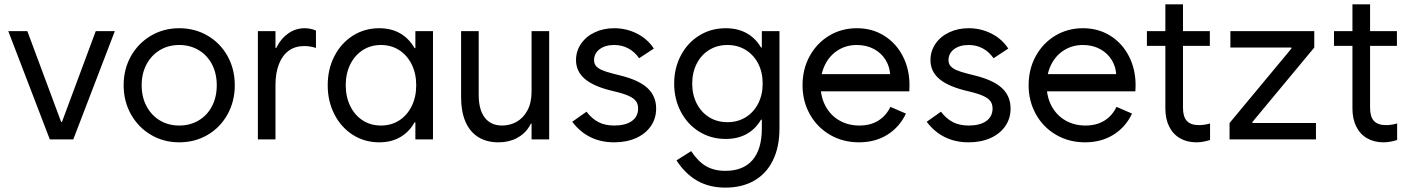

<svg xmlns="http://www.w3.org/2000/svg" viewBox="-20 -649 6566 894"><path d="M425.8 -503.9H514.6L321.3 0H238.3ZM18.6 -503.9H107.4L294.9 0L247.1 -81.1H294.9V0H211.9Z M555.7 -252Q555.7 -327.1 589.8 -387.7Q624 -448.2 683.1 -482.9Q742.2 -517.6 814.5 -517.6Q887.7 -517.6 946.8 -482.9Q1005.9 -448.2 1039.6 -387.7Q1073.2 -327.1 1073.2 -252Q1073.2 -177.7 1039.6 -116.7Q1005.9 -55.7 946.8 -21Q887.7 13.7 814.5 13.7Q742.2 13.7 683.1 -21Q624 -55.7 589.8 -116.7Q555.7 -177.7 555.7 -252ZM989.3 -252Q989.3 -306.6 967.3 -349.1Q945.3 -391.6 905.3 -415.5Q865.2 -439.5 814.5 -439.5Q763.7 -439.5 724.1 -415.5Q684.6 -391.6 662.1 -349.1Q639.6 -306.6 639.6 -252Q639.6 -197.3 662.1 -154.8Q684.6 -112.3 724.1 -88.4Q763.7 -64.5 814.5 -64.5Q865.2 -64.5 905.3 -88.4Q945.3 -112.3 967.3 -154.8Q989.3 -197.3 989.3 -252Z M1180.7 -503.9H1262.7V0H1180.7ZM1248 -341.8V-425.8H1278.3L1248 -341.8Q1248 -389.6 1268.6 -430.2Q1289.1 -470.7 1323.2 -494.1Q1357.4 -517.6 1398.4 -517.6Q1425.8 -517.6 1451.2 -506.8V-425.8Q1423.8 -434.6 1396.5 -434.6Q1354.5 -434.6 1324.7 -413.1Q1294.9 -391.6 1278.8 -350.6Q1262.7 -309.6 1262.7 -252Z M1746.1 13.7Q1677.7 13.7 1623 -21Q1568.4 -55.7 1537.1 -116.7Q1505.9 -177.7 1505.9 -252Q1505.9 -327.1 1537.1 -387.7Q1568.4 -448.2 1623 -482.9Q1677.7 -517.6 1746.1 -517.6Q1809.6 -517.6 1855 -486.3Q1900.4 -455.1 1924.3 -395.5Q1948.2 -335.9 1948.2 -252L1898.4 -424.8H1960V-79.1H1898.4L1948.2 -252Q1948.2 -168 1924.3 -108.4Q1900.4 -48.8 1855 -17.6Q1809.6 13.7 1746.1 13.7ZM1918 -252Q1918 -306.6 1897 -349.1Q1876 -391.6 1838.9 -415.5Q1801.8 -439.5 1753.9 -439.5Q1706.1 -439.5 1668.9 -415.5Q1631.8 -391.6 1610.8 -349.1Q1589.8 -306.6 1589.8 -252Q1589.8 -198.2 1610.8 -155.3Q1631.8 -112.3 1668.9 -88.4Q1706.1 -64.5 1753.9 -64.5Q1801.8 -64.5 1838.9 -88.4Q1876 -112.3 1897 -154.8Q1918 -197.3 1918 -252ZM1914.1 0V-101.6L1935.5 -252L1914.1 -385.7V-503.9H1996.1V0Z M2537.1 0H2455.1V-503.9H2537.1ZM2318.4 -64.5Q2354.5 -64.5 2385.7 -82Q2417 -99.6 2436 -135.3Q2455.1 -170.9 2455.1 -222.7L2466.8 -144.5V-73.2H2439.5L2466.8 -144.5Q2466.8 -97.7 2445.8 -62Q2424.8 -26.4 2387.2 -6.3Q2349.6 13.7 2300.8 13.7Q2245.1 13.7 2206.1 -11.2Q2167 -36.1 2147 -83Q2127 -129.9 2127 -195.3V-503.9H2209V-207Q2209 -137.7 2237.3 -101.1Q2265.6 -64.5 2318.4 -64.5Z M2644.5 -82 2710.9 -128.9Q2736.3 -95.7 2767.1 -80.1Q2797.9 -64.5 2839.8 -64.5Q2892.6 -64.5 2921.9 -85.4Q2951.2 -106.4 2951.2 -143.6Q2951.2 -164.1 2941.4 -177.7Q2931.6 -191.4 2908.2 -202.1Q2884.8 -212.9 2843.8 -222.7L2816.4 -229.5Q2738.3 -250 2700.2 -284.2Q2662.1 -318.4 2662.1 -369.1Q2662.1 -411.1 2685.5 -445.3Q2709 -479.5 2749.5 -498.5Q2790 -517.6 2839.8 -517.6Q2896.5 -517.6 2945.8 -492.7Q2995.1 -467.8 3024.4 -422.9L2956.1 -377.9Q2934.6 -408.2 2905.3 -423.8Q2876 -439.5 2839.8 -439.5Q2797.9 -439.5 2772 -419.9Q2746.1 -400.4 2746.1 -369.1Q2746.1 -353.5 2754.4 -342.8Q2762.7 -332 2781.7 -323.2Q2800.8 -314.5 2835.9 -305.7L2863.3 -298.8Q2953.1 -277.3 2994.1 -239.7Q3035.2 -202.1 3035.2 -143.6Q3035.2 -97.7 3010.7 -62Q2986.3 -26.4 2941.9 -6.3Q2897.5 13.7 2839.8 13.7Q2778.3 13.7 2729.5 -10.3Q2680.7 -34.2 2644.5 -82Z M3359.4 -2Q3291 -2 3236.3 -35.6Q3181.6 -69.3 3150.4 -128.4Q3119.1 -187.5 3119.1 -259.8Q3119.1 -332 3150.4 -391.1Q3181.6 -450.2 3236.3 -483.9Q3291 -517.6 3359.4 -517.6Q3422.9 -517.6 3468.3 -487.3Q3513.7 -457 3537.6 -399.4Q3561.5 -341.8 3561.5 -259.8L3511.7 -427.7H3574.2V-91.8H3511.7L3561.5 -259.8Q3561.5 -178.7 3537.6 -120.6Q3513.7 -62.5 3468.3 -32.2Q3422.9 -2 3359.4 -2ZM3531.2 -259.8Q3531.2 -312.5 3510.3 -353Q3489.3 -393.6 3452.1 -416.5Q3415 -439.5 3367.2 -439.5Q3319.3 -439.5 3282.2 -416.5Q3245.1 -393.6 3224.1 -352.5Q3203.1 -311.5 3203.1 -259.8Q3203.1 -208 3224.1 -167Q3245.1 -126 3282.2 -103Q3319.3 -80.1 3367.2 -80.1Q3415 -80.1 3452.1 -103Q3489.3 -126 3510.3 -167Q3531.2 -208 3531.2 -259.8ZM3129.9 97.7 3198.2 54.7Q3230.5 103.5 3268.1 125Q3305.7 146.5 3357.4 146.5Q3440.4 146.5 3483.9 96.2Q3527.3 45.9 3527.3 -50.8V-118.2L3549.8 -252L3527.3 -402.3V-503.9H3609.4V-50.8Q3609.4 35.2 3579.1 97.2Q3548.8 159.2 3492.2 191.9Q3435.5 224.6 3357.4 224.6Q3283.2 224.6 3227.1 192.9Q3170.9 161.1 3129.9 97.7Z M3716.8 -252Q3716.8 -327.1 3750 -387.7Q3783.2 -448.2 3840.8 -482.9Q3898.4 -517.6 3969.7 -517.6Q4041 -517.6 4096.7 -482.9Q4152.3 -448.2 4183.6 -387.7Q4214.8 -327.1 4214.8 -252Q4214.8 -242.2 4213.9 -223.6H3783.2V-303.7H4132.8L4125 -293Q4125 -334 4105 -367.7Q4085 -401.4 4049.8 -420.4Q4014.6 -439.5 3969.7 -439.5Q3920.9 -439.5 3882.3 -415.5Q3843.8 -391.6 3822.3 -349.1Q3800.8 -306.6 3800.8 -252Q3800.8 -197.3 3824.2 -154.3Q3847.7 -111.3 3888.7 -87.9Q3929.7 -64.5 3981.4 -64.5Q4033.2 -64.5 4069.8 -87.4Q4106.4 -110.4 4126 -151.4L4198.2 -120.1Q4168.9 -57.6 4112.3 -22Q4055.7 13.7 3979.5 13.7Q3905.3 13.7 3845.2 -21Q3785.2 -55.7 3751 -116.7Q3716.8 -177.7 3716.8 -252Z M4294.9 -82 4361.3 -128.9Q4386.7 -95.7 4417.5 -80.1Q4448.2 -64.5 4490.2 -64.5Q4543 -64.5 4572.3 -85.4Q4601.6 -106.4 4601.6 -143.6Q4601.6 -164.1 4591.8 -177.7Q4582 -191.4 4558.6 -202.1Q4535.2 -212.9 4494.1 -222.7L4466.8 -229.5Q4388.7 -250 4350.6 -284.2Q4312.5 -318.4 4312.5 -369.1Q4312.5 -411.1 4335.9 -445.3Q4359.4 -479.5 4399.9 -498.5Q4440.4 -517.6 4490.2 -517.6Q4546.9 -517.6 4596.2 -492.7Q4645.5 -467.8 4674.8 -422.9L4606.4 -377.9Q4585 -408.2 4555.7 -423.8Q4526.4 -439.5 4490.2 -439.5Q4448.2 -439.5 4422.4 -419.9Q4396.5 -400.4 4396.5 -369.1Q4396.5 -353.5 4404.8 -342.8Q4413.1 -332 4432.1 -323.2Q4451.2 -314.5 4486.3 -305.7L4513.7 -298.8Q4603.5 -277.3 4644.5 -239.7Q4685.5 -202.1 4685.5 -143.6Q4685.5 -97.7 4661.1 -62Q4636.7 -26.4 4592.3 -6.3Q4547.9 13.7 4490.2 13.7Q4428.7 13.7 4379.9 -10.3Q4331.1 -34.2 4294.9 -82Z M4769.5 -252Q4769.5 -327.1 4802.7 -387.7Q4835.9 -448.2 4893.6 -482.9Q4951.2 -517.6 5022.5 -517.6Q5093.8 -517.6 5149.4 -482.9Q5205.1 -448.2 5236.3 -387.7Q5267.6 -327.1 5267.6 -252Q5267.6 -242.2 5266.6 -223.6H4835.9V-303.7H5185.5L5177.7 -293Q5177.7 -334 5157.7 -367.7Q5137.7 -401.4 5102.5 -420.4Q5067.4 -439.5 5022.5 -439.5Q4973.6 -439.5 4935.1 -415.5Q4896.5 -391.6 4875 -349.1Q4853.5 -306.6 4853.5 -252Q4853.5 -197.3 4877 -154.3Q4900.4 -111.3 4941.4 -87.9Q4982.4 -64.5 5034.2 -64.5Q5085.9 -64.5 5122.6 -87.4Q5159.2 -110.4 5178.7 -151.4L5251 -120.1Q5221.7 -57.6 5165 -22Q5108.4 13.7 5032.2 13.7Q4958 13.7 4897.9 -21Q4837.9 -55.7 4803.7 -116.7Q4769.5 -177.7 4769.5 -252Z M5320.3 -503.9H5613.3V-435.5H5320.3ZM5406.2 -143.6V-628.9H5488.3V-146.5Q5488.3 -105.5 5506.3 -85.9Q5524.4 -66.4 5562.5 -66.4Q5587.9 -66.4 5614.3 -74.2V2.9Q5580.1 13.7 5550.8 13.7Q5506.8 13.7 5474.1 -5.4Q5441.4 -24.4 5423.8 -60.1Q5406.2 -95.7 5406.2 -143.6Z M5705.1 -76.2H5807.6H6107.4V0H5705.1ZM5997.1 -427.7 5993.2 -419.9V-435.5L6099.6 -427.7L5807.6 -76.2L5811.5 -84V-68.4L5705.1 -76.2ZM5709 -503.9H6099.6V-427.7H5997.1H5709Z M6191.4 -503.9H6484.4V-435.5H6191.4ZM6277.3 -143.6V-628.9H6359.4V-146.5Q6359.4 -105.5 6377.4 -85.9Q6395.5 -66.4 6433.6 -66.4Q6459 -66.4 6485.4 -74.2V2.9Q6451.2 13.7 6421.9 13.7Q6377.9 13.7 6345.2 -5.4Q6312.5 -24.4 6294.9 -60.1Q6277.3 -95.7 6277.3 -143.6Z"/></svg>

Font: Wanted Sans Std Variable
Style: Regular
Weight: 400
Designer: Original Design by Kil Hyung-jin and Kang Hanbin, Wanted Lab, Inc;
Foundry: Wanted Lab, Inc.
Version: Version 1.003;Glyphs 3.2 (3227)